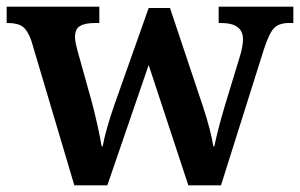

<svg xmlns="http://www.w3.org/2000/svg" viewBox="-22 -556 900 576"><path d="M72 -434Q61 -465 46 -476Q31 -487 1 -487H-2V-536H276V-487H263Q233 -487 218 -478Q203 -469 203 -445Q203 -436 205.5 -424.5Q208 -413 211 -402L251 -259Q261 -223 270 -182Q279 -141 283 -117H286Q295 -166 321 -241L424 -532H488L587 -236Q599 -200 607 -168.5Q615 -137 618 -117H621Q626 -141 633 -168.5Q640 -196 652 -237L698 -388Q702 -400 704.5 -414.5Q707 -429 707 -438Q707 -487 641 -487H634V-536H858V-487H845Q816 -487 801 -472.5Q786 -458 770 -409L641 0H543L424 -361L300 0H201Z"/></svg>

Font: Noto Naskh Arabic UI Semi
Style: Bold
Weight: 700
Designer: Monotype Design Team, David Williams, Mohamad Dakak and Nizar Qandah
Foundry: Monotype Imaging Inc.
Version: Version 2.014; ttfautohint (v1.8.4.7-5d5b)